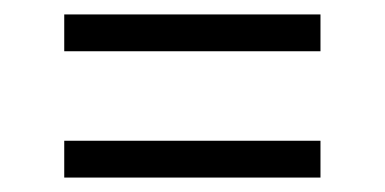

<svg xmlns="http://www.w3.org/2000/svg" viewBox="-20 -464 533 266"><path d="M424 -393H69V-444H424ZM424 -218H69V-269H424Z"/></svg>

Font: Trujillo Light
Style: Regular
Weight: 300
Designer: Fira Sans original fonts by bBox Type GmbH, Carrois Corporate GbR, & Edenspiekermann AG / Changes by Cristiano Sobral
Foundry: Fira Sans original fonts by bBox Type GmbH, Carrois Corporate GbR, & Edenspiekermann AG / Changes by Cristiano Sobral
Version: Version 4.301;July 28, 2020;FontCreator 13.0.0.2655 64-bit